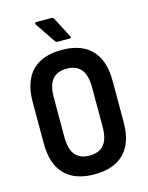

<svg xmlns="http://www.w3.org/2000/svg" viewBox="-125 -915 770 1001"><g transform="rotate(-15 260.0 -415.0)"><path d="M259.5 8Q153.9 8 99.2 -48.8Q44.4 -105.6 44.4 -215.2V-438.8Q44.4 -549.4 99.2 -606.2Q153.9 -663 259.5 -663Q365.5 -663 420.5 -606.2Q475.5 -549.4 475.5 -438.8V-215.2Q475.5 -105.6 420.5 -48.8Q365.5 8 259.5 8ZM259.5 -93.1Q311.3 -93.1 337.2 -124Q363.2 -154.9 363.2 -220.2V-433.8Q363.2 -500.1 337.2 -531Q311.3 -561.9 259.5 -561.9Q208.7 -561.9 182.7 -531Q156.8 -500.1 156.8 -433.8V-220.2Q156.8 -154.9 182.7 -124Q208.7 -93.1 259.5 -93.1ZM252.1 -709.6Q242.7 -709.6 237.2 -718L165.5 -824.3Q162 -829.8 163.7 -833.8Q165.5 -837.7 171 -837.7H252.6Q261 -837.7 265 -829.8L321.9 -721.5Q328.3 -709.6 315.4 -709.6Z"/></g></svg>

Font: Sofia Sans Condensed
Style: Regular
Weight: 400
Designer: Botio Nikoltchev, Ani Petrova
Foundry: lettersoup
Version: Version 4.100